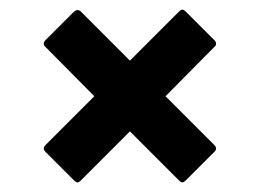

<svg xmlns="http://www.w3.org/2000/svg" viewBox="-20 -455 540 399"><path d="M148 -431C146 -433 144 -434 141 -434C139 -434 136 -433 134 -431L75 -372C72 -369 71 -367 71 -364C71 -362 72 -359 75 -357L176 -255L75 -154C72 -151 71 -149 71 -146C71 -144 72 -142 75 -139L134 -80C136 -78 139 -76 141 -76C144 -76 146 -78 148 -80L250 -182L352 -80C354 -78 356 -76 359 -76C361 -76 364 -78 366 -80L425 -139C428 -142 429 -144 429 -146C429 -149 428 -151 425 -154L324 -255L425 -357C428 -359 429 -362 429 -364C429 -367 428 -369 425 -372L366 -431C364 -433 361 -435 359 -435C356 -435 354 -433 352 -431L250 -329Z"/></svg>

Font: Fascinate Inline
Style: Regular
Weight: 900
Designer: Astigmatic (AOETI)
Foundry: Astigmatic (AOETI)
Version: Version 1.000